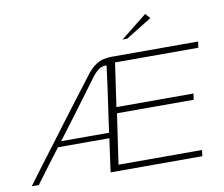

<svg xmlns="http://www.w3.org/2000/svg" viewBox="-100 -692 905 777"><g transform="rotate(-10 352.5 -303.5)"><path d="M-30 0Q0 -41 30 -80.5Q60 -120 89.5 -159Q119 -198 148 -237Q177 -276 207.5 -315.5Q238 -355 269 -396Q290 -425 308.5 -438.5Q327 -452 344.5 -456Q362 -460 377 -460H735Q734 -454 733 -448Q732 -442 731 -435H389L363 -256H680L676 -231Q597 -231 518.5 -231Q440 -231 361 -231L331 -25H674L671 0Q577 0 482.5 0Q388 0 294 0L313 -137H102Q76 -103 50 -68.5Q24 -34 -1 0ZM119 -159Q168 -159 217.5 -159Q267 -159 316 -159Q325 -228 335 -295Q345 -362 353 -430Q352 -430 350.5 -429.5Q349 -429 347 -429Q331 -429 316.5 -417Q302 -405 290 -388Q248 -331 205 -273.5Q162 -216 119 -159ZM435 -521 543 -607 561 -587 454 -521Z"/></g></svg>

Font: Genos ExtraLight
Style: Italic
Weight: 250
Italic angle: -8°
Designer: Robert E. Leuschke
Foundry: Robert E. Leuschke
Version: Version 1.010